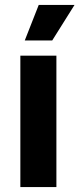

<svg xmlns="http://www.w3.org/2000/svg" viewBox="-20 -763 324 783"><path d="M63 0V-536H210V0ZM81 -598 138 -743H284L193 -598Z"/></svg>

Font: Mona Sans
Style: Bold
Weight: 700
Designer: Deni Anggara
Foundry: GitHub
Version: Version 2.000;Glyphs 3.2.3 (3260)